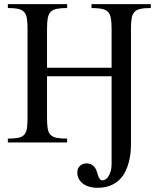

<svg xmlns="http://www.w3.org/2000/svg" viewBox="-20 -682 759 919"><path d="M701.7 -643.6Q670.4 -643.6 651.9 -639.4Q633.3 -635.3 623.3 -624.3Q613.3 -613.3 610.1 -594Q606.9 -574.7 606.9 -544.4V4.9Q606.9 23.9 605 46.9Q603 69.8 596.9 93.3Q590.8 116.7 580.1 138.9Q569.3 161.1 551.5 178.5Q533.7 195.8 507.8 206.3Q481.9 216.8 446.3 216.8Q422.9 216.8 404.8 210.9Q386.7 205.1 374.8 195.1Q362.8 185.1 356.4 172.1Q350.1 159.2 350.1 145Q350.1 130.4 355.2 121.6Q360.4 112.8 367.2 108.2Q374 103.5 381.1 101.8Q388.2 100.1 392.1 100.1Q409.2 100.1 419.2 106.2Q429.2 112.3 435.1 121.1Q440.9 129.9 443.8 140.6Q446.8 151.4 450 160.2Q453.1 168.9 457.8 175Q462.4 181.2 471.7 181.2Q477.5 181.2 485.1 176.5Q492.7 171.9 499 162.1Q505.4 152.3 509.8 137.5Q514.2 122.6 514.2 102.1V-316.9H205.1V-117.7Q205.1 -86.4 208.3 -67.1Q211.4 -47.9 221.4 -37.1Q231.4 -26.4 250.5 -22.5Q269.5 -18.6 301.3 -18.6V0H17.6V-18.6Q49.3 -18.6 67.9 -22.5Q86.4 -26.4 96.2 -37.4Q106 -48.3 108.9 -67.6Q111.8 -86.9 111.8 -117.7V-544.4Q111.8 -574.7 108.6 -594Q105.5 -613.3 95.7 -624.3Q85.9 -635.3 67.1 -639.4Q48.3 -643.6 17.6 -643.6V-662.1H301.3V-643.6Q270.5 -643.6 251.5 -639.6Q232.4 -635.7 222.2 -624.8Q211.9 -613.8 208.5 -594.5Q205.1 -575.2 205.1 -544.4V-357.9H514.2V-544.4Q514.2 -575.2 510.7 -594.5Q507.3 -613.8 497.1 -624.8Q486.8 -635.7 467.8 -639.6Q448.7 -643.6 418 -643.6V-662.1H701.7Z"/></svg>

Font: Doulos SIL Compact
Style: Regular
Weight: 400
Designer: Walt Agee, Victor Gaultney, Peter Martin, Debbi Hosken
Foundry: SIL International
Version: Version 4.110; 2011; Maintenance release ; LnSpcTght